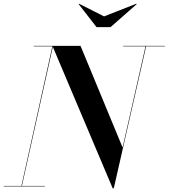

<svg xmlns="http://www.w3.org/2000/svg" viewBox="-56 -995 900 1025"><path d="M499.5 -907.5 366 -975 364 -973 459.5 -850H534L674 -973L671.5 -975ZM-36 -2.5V0H183.5V-2.5H61L226 -745L545.5 10H551.5L724 -747.5H824.5V-750H602V-747.5H721L598.5 -207.5L374 -750H124V-747.5H223.5L58.5 -2.5Z"/></svg>

Font: Bodoni* 72pt Medium
Style: Italic
Weight: 500
Italic angle: -13°
Version: Version 2.3